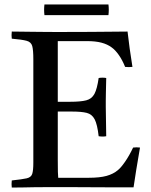

<svg xmlns="http://www.w3.org/2000/svg" viewBox="-20 -843 680 864"><path d="M33 1Q31 -14 33 -31Q80 -36 100 -40.5Q120 -45 125 -60.5Q130 -76 130 -111V-576Q130 -618 125 -636Q120 -654 99.5 -659.5Q79 -665 33 -669Q31 -684 33 -701Q59 -701 78.5 -700.5Q98 -700 118 -700Q138 -700 166 -699.5Q194 -699 237 -699Q316 -699 385 -699.5Q454 -700 500 -700.5Q546 -701 554 -701Q558 -664 563.5 -625Q569 -586 576 -542Q559 -540 543 -542Q531 -572 515 -595Q499 -618 482 -630Q463 -644 436.5 -651Q410 -658 371 -658H240V-385H295Q343 -385 368 -391.5Q393 -398 405 -420.5Q417 -443 424 -492Q442 -495 458 -492Q457 -448 456.5 -424.5Q456 -401 456 -390Q456 -379 456 -372Q456 -366 456 -362L458 -230Q443 -227 424 -230Q418 -283 406 -306Q394 -329 370.5 -335Q347 -341 304 -341H240V-124Q240 -90 240.5 -69.5Q241 -49 242 -43H379Q429 -43 459.5 -51.5Q490 -60 510 -77Q524 -88 543 -115.5Q562 -143 579 -179Q595 -181 610 -179Q600 -123 593 -78Q586 -33 581 0Q536 0 483 0Q430 0 377 -0.5Q324 -1 280.5 -1Q237 -1 211 -1Q164 -1 134.5 -0.5Q105 0 82.5 0.5Q60 1 33 1ZM180 -823H468Q471 -799 468 -775H180Q177 -799 180 -823Z"/></svg>

Font: Tiro Kannada
Style: Regular
Weight: 400
Designer: Kannada: John Hudson & Fiona Ross. Latin: John Hudson.
Foundry: Tiro Typeworks Ltd.
Version: Version 1.52